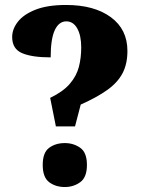

<svg xmlns="http://www.w3.org/2000/svg" viewBox="-20 -744 569 773"><path d="M182 -350Q234 -375 261 -406.5Q288 -438 297.5 -474.5Q307 -511 307 -553Q307 -601 291 -629.5Q275 -658 247 -658Q217 -658 200.5 -622.5Q184 -587 184 -513Q109 -513 69 -530Q29 -547 29 -595Q29 -627 52 -656.5Q75 -686 123 -705Q171 -724 246 -724Q359 -724 426 -675Q493 -626 493 -539Q493 -486 473 -448.5Q453 -411 411.5 -381.5Q370 -352 305 -323L282 -235H205ZM241 9Q204 9 178 -10.5Q152 -30 152 -80Q152 -130 178 -149Q204 -168 241 -168Q276 -168 303 -149Q330 -130 330 -80Q330 -30 303 -10.5Q276 9 241 9Z"/></svg>

Font: Noto Serif Lao SemiCondensed Black
Style: Regular
Weight: 900
Width: 4
Designer: Monotype Design Team
Foundry: Monotype Imaging Inc.
Version: Version 2.003; ttfautohint (v1.8.4.7-5d5b)